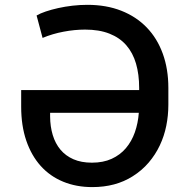

<svg xmlns="http://www.w3.org/2000/svg" viewBox="-20 -757 776 787"><path d="M66.8 -387.8H550.4V-396.7Q550.4 -452.1 537.5 -496.4Q524.5 -540.8 497.5 -571.7Q470.5 -602.6 428.6 -619.1Q386.7 -635.7 328.8 -635.7Q285.9 -635.7 240.6 -627.1Q195.3 -618.6 154.5 -601.6L130 -693.5Q144.5 -702.1 167.6 -709.9Q190.7 -717.7 218.6 -723.9Q246.4 -730.1 277.2 -733.7Q307.9 -737.2 338.1 -737.2Q415.5 -737.2 476.9 -713.1Q538.4 -688.9 581.3 -644.5Q624.3 -600.1 647.2 -537.1Q670.1 -474.1 670.1 -396.7V-327.8Q670.1 -283.7 661.6 -241.5Q653.1 -199.2 635.1 -161.2Q617.2 -123.2 589.5 -90.7Q561.8 -58.2 523.4 -34.1Q453.8 9.9 358.3 9.9Q292.6 9.9 238.8 -12.3Q185 -34.4 146.8 -76.9Q108.7 -119.3 87.7 -180.6Q66.8 -241.8 66.8 -319.6ZM356.9 -90.2Q403.1 -90.2 437.7 -106Q472.3 -121.8 495.9 -149.5Q519.5 -177.2 532.7 -214.5Q545.8 -251.8 549 -294.7H185.4V-279.5Q185.7 -238.3 196.2 -203.5Q206.7 -168.7 227.8 -143.5Q248.9 -118.3 281.1 -104.2Q313.2 -90.2 356.9 -90.2Z"/></svg>

Font: Inter P Medium
Style: Regular
Weight: 500
Designer: Rasmus Andersson
Foundry: rsms
Version: Version 3.018;git-588b23468